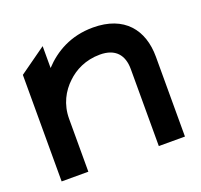

<svg xmlns="http://www.w3.org/2000/svg" viewBox="-87 -539 664 635"><g transform="rotate(-20 245.5 -221.5)"><path d="M28 0H122V-186C122 -237 144 -277 174 -305C200 -330 239 -351 290 -351C345 -351 370 -320 370 -271V0H462V-281C462 -376 409 -443 299 -443C220 -443 163 -409 122 -365V-442L28 -375Z"/></g></svg>

Font: Charger Sport
Style: BdExt
Weight: 700
Designer: Jasper
Foundry: Cannot Into Space Fonts
Version: Version 1.1